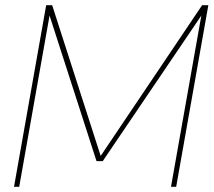

<svg xmlns="http://www.w3.org/2000/svg" viewBox="-20 -720 823 740"><path d="M34 0 158 -700H181L368 -119L759 -700H783L659 0H639L756 -660L376 -99H352L171 -660L54 0Z"/></svg>

Font: DM Sans 20pt Thin
Style: Italic
Weight: 250
Italic angle: -10°
Version: Version 4.004;gftools[0.9.30]